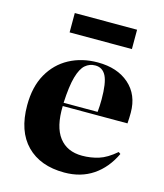

<svg xmlns="http://www.w3.org/2000/svg" viewBox="-111 -814 778 911"><g transform="rotate(15 277.5 -358.0)"><path d="M290 14Q172 14 105 -54Q38 -122 38 -249Q38 -340 73.5 -403Q109 -466 170.5 -499Q232 -532 310 -532Q406 -532 464 -481Q522 -430 522 -342Q522 -329 521.5 -316.5Q521 -304 520 -289H202Q199 -187 238 -136Q277 -85 351 -85Q393 -85 432 -97Q471 -109 515 -147L525 -140Q490 -66 430.5 -26Q371 14 290 14ZM202 -305H369Q372 -335 372 -367Q372 -448 355 -481.5Q338 -515 302 -515Q274 -515 253 -497Q232 -479 219 -433.5Q206 -388 202 -305ZM143 -635V-730H449V-635Z"/></g></svg>

Font: Literata 72pt
Style: Bold
Weight: 700
Designer: Latin by Veronika Burian and Jose Scaglione. Greek by Irene Vlachou. Cyrillic by Vera Evstafieva.
Foundry: TypeTogether
Version: Version 3.002